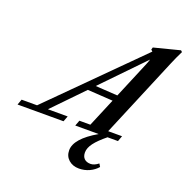

<svg xmlns="http://www.w3.org/2000/svg" viewBox="-230 -822 1179 1215"><g transform="rotate(20 360.0 -214.0)"><path d="M-71.8 0 -58.1 -37.6H45.9L615.2 -606.4Q611.3 -611.3 604.5 -616.7L608.9 -631.8L783.2 -676.3L792.5 -667.5Q770 -622.6 750.5 -575.7L524.9 -37.6H618.2L604.5 0H534.2Q482.4 42 457.5 75.2Q432.6 108.4 432.6 138.7Q432.6 166 447.8 180.7Q462.9 195.3 490.2 195.3Q514.6 195.3 542.5 173.3L554.2 192.9Q532.7 218.3 500 233.2Q467.3 248 431.2 248Q388.7 248 361.3 223.6Q334 199.2 334 159.7Q334 81.1 474.6 0H316.9L331.1 -37.6H404.8L484.9 -228.5L314.5 -239.3L119.1 -37.6H252L237.8 0ZM606 -518.1Q615.2 -540.5 619.1 -554.2L353 -279.3L502 -270Z"/></g></svg>

Font: Elstob 8pt SemiBold
Style: Italic
Weight: 600
Italic angle: -20°
Designer: Peter S. Baker
Version: Version 1.015